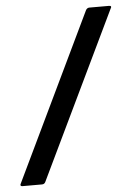

<svg xmlns="http://www.w3.org/2000/svg" viewBox="-69 -693 502 731"><g transform="rotate(-5 181.5 -327.5)"><path d="M-13 0Q-18 0 -19.5 -3Q-21 -6 -18 -11L287 -647Q292 -655 300 -655H375Q388 -655 380 -643L75 -8Q71 0 62 0Z"/></g></svg>

Font: Sofia Sans Condensed
Style: Bold Italic
Weight: 700
Italic angle: -9°
Version: Version 4.100